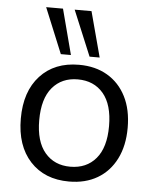

<svg xmlns="http://www.w3.org/2000/svg" viewBox="-54 -798 679 852"><g transform="rotate(5 285.5 -372.0)"><path d="M285 9Q176 9 112 -60.5Q48 -130 48 -251Q48 -372 112 -441.5Q176 -511 285 -511Q358 -511 411.5 -479.5Q465 -448 494.5 -390Q524 -332 524 -251Q524 -171 494.5 -112.5Q465 -54 411.5 -22.5Q358 9 285 9ZM285 -57Q357 -57 399 -106.5Q441 -156 441 -251Q441 -347 399 -396.5Q357 -446 285 -446Q214 -446 172 -396.5Q130 -347 130 -251Q130 -156 172 -106.5Q214 -57 285 -57ZM328 -551 244 -753H319L373 -551ZM200 -551 117 -753H192L245 -551Z"/></g></svg>

Font: Mulish
Style: Regular
Weight: 400
Designer: Vernon Adams
Foundry: Vernon Adams
Version: Version 3.603; ttfautohint (v1.8.3)